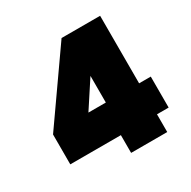

<svg xmlns="http://www.w3.org/2000/svg" viewBox="-160 -875 1024 1030"><g transform="rotate(-30 352.0 -360.0)"><path d="M365.2 0V-109.9H51.8V-294.9L350.1 -720.2H588.9V-301.8H661.1V-109.9H588.9V0ZM274.9 -301.8H382.8V-466.8Z"/></g></svg>

Font: SVN-Poppins Black
Style: Regular
Weight: 900
Designer: Ninad Kale (Devanagari), Jonny Pinhorn (Latin)
Foundry: Indian Type Foundry
Version: Version 3.002 2017